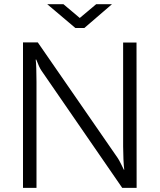

<svg xmlns="http://www.w3.org/2000/svg" viewBox="-20 -905 769 925"><path d="M207.5 -884.8H285.6L364.3 -818.4L443.4 -884.8H519.5L386.2 -770H343.3ZM90.8 -700.7H162.1L546.9 -144Q553.2 -134.8 562.5 -116.2Q571.8 -97.7 576.7 -87.4H578.6Q576.2 -105.5 574.7 -138.2Q573.2 -170.9 573.2 -199.7V-700.2H637.7L638.2 0H568.8L180.2 -564Q168.9 -580.1 154.8 -617.7H151.9Q153.8 -607.4 154.8 -574.5Q155.8 -541.5 155.8 -511.2V0H90.8Z"/></svg>

Font: Selawik Semilight
Style: Regular
Weight: 300
Designer: Aaron Bell
Foundry: Microsoft Corporation
Version: Version 1.01